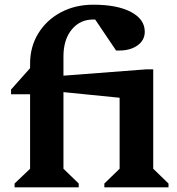

<svg xmlns="http://www.w3.org/2000/svg" viewBox="-20 -797 752 817"><path d="M42 0V-16L108 -79V-396H27V-416L108 -507V-526Q108 -598 143 -655Q178 -712 239 -744.5Q300 -777 377 -777Q479 -777 537.5 -746Q596 -715 596 -662Q596 -626 565.5 -604Q535 -582 487 -582H474L385 -714Q381 -714 377 -714Q320 -714 285 -671Q250 -628 250 -557V-475L603 -502H632V-79L697 -16V0H424V-16L489 -79V-381L250 -405V-79L315 -16V0Z"/></svg>

Font: Platypi SemiBold
Style: Regular
Weight: 600
Designer: David Sargent
Foundry: Bolt Cutter Type
Version: Version 1.200; ttfautohint (v1.8.4.7-5d5b)